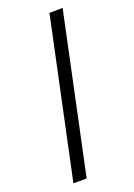

<svg xmlns="http://www.w3.org/2000/svg" viewBox="-173 -776 742 1063"><g transform="rotate(-20 197.5 -244.5)"><path d="M66 222 264 -710 342 -711 144 222Z"/></g></svg>

Font: Ysabeau Infant SemiBold
Style: Italic
Weight: 600
Italic angle: -12°
Designer: Christian Thalmann (Catharsis Fonts)
Version: Version 2.002; featfreeze: ss01,ss02,lnum